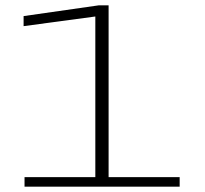

<svg xmlns="http://www.w3.org/2000/svg" viewBox="-20 -696 766 716"><path d="M71.5 0H650V-35.5H385V-676H347.5L68 -636V-598.5L335.5 -634.5V-35.5H71.5Z"/></svg>

Font: Anybody ExtraExpanded ExtraLight
Style: Regular
Weight: 250
Width: 8
Version: Version 1.113;gftools[0.9.25]